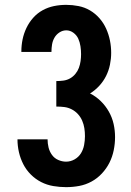

<svg xmlns="http://www.w3.org/2000/svg" viewBox="-20 -763 540 791"><path d="M252 8Q226 8 199.5 3.5Q173 -1 149.5 -13Q126 -25 107 -44Q88 -63 76 -86.5Q64 -110 58 -136Q52 -162 52 -189H176Q176 -172 180 -155.5Q184 -139 194 -125Q204 -111 220 -104Q236 -97 252 -97Q271 -97 287.5 -106.5Q304 -116 313.5 -131.5Q323 -147 326.5 -165.5Q330 -184 330 -202Q330 -219 327.5 -235Q325 -251 318.5 -266Q312 -281 301 -293Q290 -305 275.5 -312.5Q261 -320 245 -322Q229 -324 212 -324V-429Q227 -429 241.5 -431Q256 -433 268.5 -440Q281 -447 290.5 -458.5Q300 -470 305 -483.5Q310 -497 312 -511.5Q314 -526 314 -540Q314 -556 311.5 -572.5Q309 -589 302.5 -603.5Q296 -618 282.5 -628Q269 -638 253 -638Q238 -638 225 -629.5Q212 -621 204.5 -608Q197 -595 194.5 -580Q192 -565 192 -550V-549H68V-551Q68 -576 73 -600.5Q78 -625 89 -648Q100 -671 117 -690Q134 -709 156 -721Q178 -733 202.5 -738Q227 -743 253 -743Q278 -743 303.5 -738Q329 -733 351 -720Q373 -707 390 -687.5Q407 -668 417.5 -644.5Q428 -621 433 -596Q438 -571 438 -545Q438 -521 433 -496.5Q428 -472 417 -450Q406 -428 389 -409.5Q372 -391 351 -378Q375 -366 395 -346.5Q415 -327 428.5 -303Q442 -279 448 -252.5Q454 -226 454 -198Q454 -171 448.5 -144Q443 -117 431 -93Q419 -69 400 -48.5Q381 -28 357 -15Q333 -2 306.5 3Q280 8 252 8Z"/></svg>

Font: Iosevka Curly Slab Extrabold
Style: Regular
Weight: 800
Monospace: yes
Designer: Belleve Invis
Foundry: Belleve Invis
Version: Version 22.1.2; ttfautohint (v1.8.4)